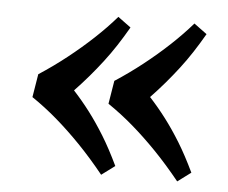

<svg xmlns="http://www.w3.org/2000/svg" viewBox="-39 -515 598 503"><g transform="rotate(5 260.0 -263.0)"><path d="M287 -446Q272 -420 257 -397Q242 -374 225.5 -352.5Q209 -331 191.5 -310.5Q174 -290 154 -269Q177 -244 197.5 -217Q218 -190 238 -157.5Q258 -125 279 -81L244 -55Q210 -97 177.5 -130.5Q145 -164 113 -191.5Q81 -219 47 -242L57 -303Q94 -327 129.5 -355Q165 -383 196.5 -412.5Q228 -442 253 -471ZM487 -446Q472 -420 457 -397Q442 -374 425.5 -352.5Q409 -331 391.5 -310.5Q374 -290 354 -269Q377 -244 397.5 -217Q418 -190 438 -157.5Q458 -125 479 -81L444 -55Q410 -97 377.5 -130.5Q345 -164 313 -191.5Q281 -219 247 -242L257 -303Q294 -327 329.5 -355Q365 -383 396.5 -412.5Q428 -442 453 -471Z"/></g></svg>

Font: Literata 18pt Medium
Style: Italic
Weight: 500
Italic angle: -2°
Designer: Latin by Veronika Burian and Jose Scaglione. Greek by Irene Vlachou. Cyrillic by Vera Evstafieva
Foundry: TypeTogether
Version: Version 3.103;gftools[0.9.29]